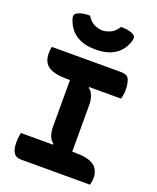

<svg xmlns="http://www.w3.org/2000/svg" viewBox="-171 -1054 942 1154"><g transform="rotate(20 300.0 -477.5)"><path d="M380 -122H248L258 -156Q240 -167 230 -192.5Q220 -218 220 -252Q220 -293 220 -333.5Q220 -374 220 -415Q220 -456 220 -496.5Q220 -537 220 -578H352L342 -544Q360 -533 370 -507.5Q380 -482 380 -448Q380 -407 380 -366.5Q380 -326 380 -285Q380 -244 380 -203.5Q380 -163 380 -122ZM548 0H107Q90 0 78 -6Q66 -12 59 -23.5Q52 -35 48.5 -51Q45 -67 45 -88Q45 -100 46 -111Q47 -122 48.5 -132.5Q50 -143 52 -150H402Q462 -150 495.5 -136Q529 -122 542 -98Q555 -74 555 -45Q555 -37 554 -29.5Q553 -22 551.5 -14.5Q550 -7 548 0ZM50 -700H493Q534 -700 544.5 -673Q555 -646 555 -608Q555 -601 554.5 -594Q554 -587 553 -579.5Q552 -572 550.5 -565Q549 -558 547 -550H199Q120 -550 82.5 -575Q45 -600 45 -658Q45 -664 45.5 -670Q46 -676 46.5 -681.5Q47 -687 48 -692Q49 -697 50 -700ZM399 -955Q426 -955 445 -951.5Q464 -948 480 -939Q491 -933 493 -924Q495 -915 493 -906Q483 -866 458.5 -836.5Q434 -807 395.5 -791Q357 -775 304 -775H296Q244 -775 205.5 -791Q167 -807 142.5 -836.5Q118 -866 107 -906Q105 -915 107.5 -924Q110 -933 120 -939Q137 -948 155.5 -951.5Q174 -955 201 -955Q218 -927 241.5 -913Q265 -899 300 -896Q335 -899 359 -913Q383 -927 399 -955Z"/></g></svg>

Font: Recursive Monospace Casual ExtraBold
Style: Regular
Weight: 800
Version: Version 1.047